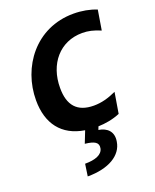

<svg xmlns="http://www.w3.org/2000/svg" viewBox="-144 -637 765 945"><g transform="rotate(-20 238.5 -164.5)"><path d="M364.7 -448.5C395.6 -448.5 422.6 -442.5 459.9 -426.8L476.9 -530.5C442.1 -544.7 400.6 -552.6 356.9 -552.6C157.7 -552.6 38.4 -387.4 38.4 -214.5C38.4 -92.3 97.7 -12.4 215.2 6.4L190.7 68.5C240.4 73.9 261.4 85.9 255.7 116.1C249.3 147 213.1 161.2 158.7 161.2L149.5 224.4C261.7 224.4 331.7 180 342.3 112.9C351.6 61.4 320.7 34.1 277 27.3L283.4 10.7C319.2 9.6 360.1 3.2 397.7 -12.8L415.8 -121.8C373.9 -102.6 337.4 -92.7 297.9 -92.7C210.6 -92.7 170.1 -140.6 170.5 -231.2C170.1 -356.2 247.2 -448.5 364.7 -448.5Z"/></g></svg>

Font: TID UI Semi Bold
Style: Italic
Weight: 600
Italic angle: -9.39999°
Designer: The TID Project Authors
Foundry: Bakken & Bæck
Version: Version 1.001;hotconv 1.0.109;makeotfexe 2.5.65596